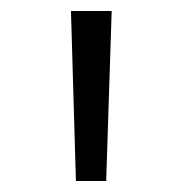

<svg xmlns="http://www.w3.org/2000/svg" viewBox="-20 -715 333 349"><path d="M109 -695H183L173 -386H118Z"/></svg>

Font: Coval
Style: ExtraLight
Weight: 250
Foundry: Context Ltd
Version: Version 001.000